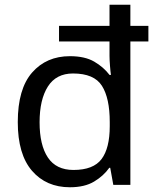

<svg xmlns="http://www.w3.org/2000/svg" viewBox="-20 -780 657 810"><path d="M275 10Q175 10 115 -59.5Q55 -129 55 -265Q55 -405 115.5 -474Q176 -543 275 -543Q338 -543 377.5 -520Q417 -497 442 -464H448Q446 -477 444 -502.5Q442 -528 442 -544V-605H229V-671H442V-760H530V-671H606V-605H530V0H458L445 -72H441Q417 -38 377 -14Q337 10 275 10ZM290 -63Q374 -63 408.5 -109Q443 -155 443 -248V-265Q443 -366 410 -418Q377 -470 288 -470Q217 -470 182 -415Q147 -360 147 -264Q147 -168 182 -115.5Q217 -63 290 -63Z"/></svg>

Font: Noto Sans Adlam
Style: Regular
Weight: 400
Designer: Mark Jamra, Neil Patel
Foundry: JamraPatel LLC
Version: Version 3.001